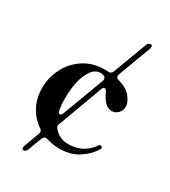

<svg xmlns="http://www.w3.org/2000/svg" viewBox="-209 -851 950 1074"><g transform="rotate(30 266.0 -314.0)"><path d="M493 -108Q493 -104 491 -102Q464 -55 412 -21Q360 13 287 13Q247 13 203 -1Q200 -2 195 -2Q182 -2 176 12L141 104Q135 121 119 121Q110 121 110 110Q110 102 112 97L149 -4Q151 -10 151 -14Q151 -24 140 -32Q92 -64 64 -116Q36 -168 36 -237Q36 -299 65.5 -359.5Q95 -420 153 -459Q211 -498 291 -498Q306 -498 313 -497Q331 -497 337 -513L419 -732Q425 -749 442 -749Q451 -749 451 -738Q451 -730 449 -725L370 -513Q368 -505 368 -503Q368 -492 384 -486Q441 -470 467.5 -437.5Q494 -405 494 -377Q494 -350 477 -333Q460 -316 439 -316Q413 -316 395.5 -332.5Q378 -349 363 -378L354 -396Q349 -407 340 -407Q330 -407 326 -394L220 -106Q217 -100 217 -94Q217 -85 224 -78Q261 -34 318 -34Q417 -34 471 -114Q475 -119 479 -119Q482 -119 486 -117Q493 -114 493 -108ZM183 -169Q186 -155 195 -155Q205 -155 210 -169L310 -437Q312 -443 312 -447Q312 -460 301 -465Q289 -470 278 -470Q233 -470 204.5 -408Q176 -346 176 -244Q176 -200 183 -169Z"/></g></svg>

Font: Shippori Mincho B1 ExtraBold
Style: Regular
Weight: 800
Designer: FONTDASU
Foundry: FONTDASU / Google Inc. / but / Adobe
Version: Version 3.110; ttfautohint (v1.8.3)